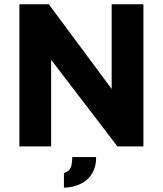

<svg xmlns="http://www.w3.org/2000/svg" viewBox="-20 -687 764 901"><path d="M71 0V-667H209L552 -205L504 -105V-667H653V0H531L182 -456L220 -529V0ZM280 194V125Q296 120 304.5 110.5Q313 101 316 85.5Q319 70 319 50H431Q432 92 414 124Q396 156 362 174Q328 192 280 194Z"/></svg>

Font: Maven Pro
Style: Bold
Weight: 700
Designer: Joe Prince
Foundry: Joe Prince
Version: Version 2.103